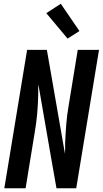

<svg xmlns="http://www.w3.org/2000/svg" viewBox="-20 -1000 546 1020"><path d="M3 0 124 -735H229L325 -184Q326 -188 325.5 -193Q325 -198 326 -202V-239Q328 -289 332 -339.5Q336 -390 345 -441L393 -735H506L385 0H280L248 -182L184 -551Q183 -547 183.5 -542Q184 -537 183 -533V-496Q182 -446 177.5 -395.5Q173 -345 164 -294L116 0ZM339 -795 226 -930 303 -980 402 -835Z"/></svg>

Font: Iosevka Curly
Style: Bold Italic
Weight: 700
Italic angle: -9°
Monospace: yes
Designer: Belleve Invis
Foundry: Belleve Invis
Version: Version 22.1.2; ttfautohint (v1.8.4)